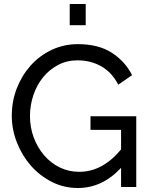

<svg xmlns="http://www.w3.org/2000/svg" viewBox="-20 -936 754 961"><path d="M586 -96Q492 5 370 5Q299 5 238.5 -26Q178 -57 134 -107.5Q90 -158 64.5 -223Q39 -288 39 -357Q39 -429 64 -493.5Q89 -558 133 -607.5Q177 -657 238 -686Q299 -715 370 -715Q473 -715 539.5 -672Q606 -629 641 -560L572 -512Q540 -574 487 -604Q434 -634 368 -634Q314 -634 270 -610.5Q226 -587 195 -548.5Q164 -510 147 -459.5Q130 -409 130 -355Q130 -298 149 -247.5Q168 -197 201 -158.5Q234 -120 279 -98Q324 -76 377 -76Q493 -76 586 -188V-286H433V-354H662V0H586ZM329 -810V-916H409V-810Z"/></svg>

Font: Raleway Medium Alt1
Style: Regular
Weight: 500
Designer: Matt McInerney, Pablo Impallari, Rodrigo Fuenzalida
Foundry: Matt McInerney, Pablo Impallari, Rodrigo Fuenzalida
Version: Version 3.000g; ttfautohint (v1.5) -l 8 -r 28 -G 28 -x 14 -D